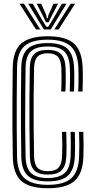

<svg xmlns="http://www.w3.org/2000/svg" viewBox="-20 -1003 507 1032"><path d="M236.8 8.8Q138 8.8 94.2 -30.6Q50.5 -70 48.8 -160.8Q47.2 -240.8 46.8 -316.4Q46.2 -392 46.8 -471Q47.2 -550 48.5 -640Q50.2 -732 95 -770Q139.8 -808 236.5 -808Q333.8 -808 377.4 -769Q421 -730 424.2 -639.2Q425 -623.5 425.1 -607.4Q425.2 -591.2 425.1 -575.1Q425 -559 424.6 -543Q424.2 -527 423.5 -511H400.5Q401.5 -532.2 401.9 -553.6Q402.2 -575 402.1 -596.4Q402 -617.8 401.2 -638.8Q398.2 -720 359.8 -754.9Q321.2 -789.8 236.5 -789.8Q151.5 -789.8 112.1 -755.8Q72.8 -721.8 71.5 -639.2Q70.5 -559.5 70 -479.8Q69.5 -400 69.9 -320.5Q70.2 -241 71.5 -161.2Q73.2 -77 113.6 -43.2Q154 -9.5 236.8 -9.5Q324 -9.5 363.1 -44.8Q402.2 -80 405.2 -161.2Q406.5 -191 406.4 -224.8Q406.2 -258.5 405 -294.2H427.8Q429.2 -252.8 429.2 -220Q429.2 -187.2 428.2 -160.8Q425.2 -70.2 381 -30.8Q336.8 8.8 236.8 8.8ZM236.8 -28Q162 -28 129 -59Q96 -90 94.5 -161.2Q93 -249.2 92.5 -324.6Q92 -400 92.5 -475.6Q93 -551.2 94.2 -639.2Q95.5 -710.8 128.8 -741.1Q162 -771.5 236.5 -771.5Q312.2 -771.5 344 -739.5Q375.8 -707.5 378.2 -637.8Q379 -623.5 379.2 -609.6Q379.5 -595.8 379.2 -580.8Q379 -565.8 378.8 -548.6Q378.5 -531.5 377.8 -511H354.8Q356 -543 356.2 -565.4Q356.5 -587.8 356.4 -604.9Q356.2 -622 355.5 -637.2Q353.5 -696.5 327.4 -724.8Q301.2 -753 236.5 -753Q172.8 -753 145.5 -726.1Q118.2 -699.2 117.5 -638.8Q116.5 -556.8 115.8 -481.2Q115 -405.8 115.2 -328.1Q115.5 -250.5 117.5 -162Q118.8 -100.8 146.1 -73.5Q173.5 -46.2 236.8 -46.2Q297 -46.2 326.8 -72.2Q356.5 -98.2 359.5 -163Q360.2 -180.2 360.5 -202.1Q360.8 -224 360.4 -247.9Q360 -271.8 359.2 -294.2H382Q383 -269 383.2 -245.4Q383.5 -221.8 383.4 -200.9Q383.2 -180 382.2 -162.2Q379.5 -91.5 346.2 -59.8Q313 -28 236.8 -28ZM236.8 -64.5Q186.5 -64.5 164 -87.4Q141.5 -110.2 140.5 -162Q139 -244.5 138.4 -319.6Q137.8 -394.8 138.2 -472.2Q138.8 -549.8 140.2 -638.8Q141.2 -689.5 163.2 -712.1Q185.2 -734.8 236.5 -734.8Q285.8 -734.8 308.1 -711.9Q330.5 -689 332.5 -636Q333.2 -616.2 333.4 -595.4Q333.5 -574.5 333.1 -553.1Q332.8 -531.8 331.8 -511H309Q310 -534 310.4 -555.1Q310.8 -576.2 310.6 -596.2Q310.5 -616.2 309.8 -636Q308.2 -679 291.2 -697.8Q274.2 -716.5 236.5 -716.5Q199.5 -716.5 181.9 -698.8Q164.2 -681 163.2 -637.8Q161.5 -558 160.9 -482.6Q160.2 -407.2 160.8 -329Q161.2 -250.8 163.2 -163Q164.2 -119.2 181.8 -101.1Q199.2 -83 236.8 -83Q277.8 -83 295 -102.4Q312.2 -121.8 313.8 -164Q315 -193 314.8 -226.4Q314.5 -259.8 313.2 -294.2H336.2Q337.5 -259.8 337.6 -226Q337.8 -192.2 336.5 -164Q334.5 -111.5 311.6 -88Q288.8 -64.5 236.8 -64.5ZM85 -983H108.8L196.5 -844.8H173.2ZM131.5 -983H156L209 -891.5L229.2 -859H239.2L259.5 -891.2L312.5 -983H337.2L253 -844.8H215.8ZM177.2 -983H201.8L228.2 -922.5L232 -905.2H236.8L240.5 -922.5L267.5 -983H292L254.2 -910L241.2 -883.5H227.2L214.5 -910ZM359.8 -983H383.5L295.2 -844.8H272Z"/></svg>

Font: Big Shoulders Inline Text Thin
Style: Bold
Weight: 700
Version: Version 2.002